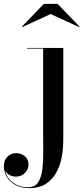

<svg xmlns="http://www.w3.org/2000/svg" viewBox="-109 -706 432 986"><path d="M42 260Q0.5 260 -28.8 244.5Q-58 229 -73.5 203.2Q-89 177.5 -89 148Q-89 115.5 -70 98Q-51 80.5 -25 80.5Q-10.5 80.5 4 87Q18.5 93.5 28 106.8Q37.5 120 37.5 141Q37.5 163 19.2 182Q1 201 -27 201Q-43.5 201 -57.2 194.2Q-71 187.5 -79.5 175.8Q-88 164 -88 148H-85Q-85 177.5 -70 202Q-55 226.5 -27.8 241Q-0.5 255.5 35.5 255.5Q70 255.5 86.5 230.8Q103 206 108.2 165.2Q113.5 124.5 113 75.8Q112.5 27 112.5 -20.5V-456.5H30V-460H216V11.5Q216 60.5 207 105.2Q198 150 177.5 184.8Q157 219.5 124 239.8Q91 260 42 260ZM5 -566.5 3.5 -569 116 -686H187L299.5 -569L298 -566.5L151 -634Z"/></svg>

Font: Bodoni Moda 48pt Medium
Style: Regular
Weight: 500
Designer: Owen Earl
Foundry: indestructible type
Version: Version 2.005